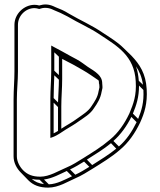

<svg xmlns="http://www.w3.org/2000/svg" viewBox="-20 -744 732 877"><path d="M234 -711 223 -716C202 -725 182 -726 159 -719C152 -721 145 -722 138 -722C89 -722 46 -680 46 -631V-418C46 -376 42 -335 42 -290V-30C42 0 57 26 75 44L110 80C132 102 161 113 200 113C248 113 292 84 325 70C353 58 378 42 404 26C447 -1 489 -26 527 -59C567 -92 597 -136 620 -184C640 -228 654 -272 650 -337C646 -408 618 -450 581 -489L545 -524C516 -553 480 -574 447 -596C397 -630 347 -651 296 -681C270 -697 257 -702 234 -711ZM159 -703C178 -710 198 -710 217 -702L228 -697C251 -688 261 -683 288 -669C340 -638 391 -617 439 -584C515 -534 594 -489 600 -372C604 -309 590 -271 571 -226C549 -179 520 -137 482 -106C445 -74 404 -49 361 -22C335 -6 311 10 284 21C248 36 206 63 164 63C128 63 105 53 86 34C71 19 57 -5 57 -30V-290C57 -334 62 -375 62 -418V-631C62 -672 97 -707 138 -707C145 -707 152 -705 159 -703ZM214 -418C214 -377 210 -336 210 -293V-114L219 -117C242 -125 261 -140 280 -152C301 -165 321 -176 340 -190C364 -207 393 -223 410 -251C424 -271 439 -294 444 -324L448 -342V-343C448 -347 448 -353 447 -362C447 -383 438 -395 428 -405C415 -418 396 -429 382 -438C366 -449 349 -463 330 -473L302 -488C275 -504 252 -515 225 -530L214 -536ZM249 -485V-401L228 -421V-505ZM249 -380C249 -346 246 -312 245 -276L225 -296C225 -331 227 -365 228 -400ZM245 -255V-146C238 -142 232 -138 225 -135V-275ZM635 -333C638 -276 627 -241 611 -201L587 -225C603 -264 615 -300 615 -353ZM633 -357 614 -375C612 -400 608 -422 601 -441C617 -418 628 -392 633 -357ZM604 -186C583 -143 557 -104 523 -75L498 -100C532 -130 559 -168 580 -210ZM511 -65C477 -37 440 -15 401 10L377 -15C415 -39 453 -62 487 -90ZM388 18C367 31 346 44 324 54L300 30C323 19 343 7 364 -6ZM309 61C277 76 240 97 203 98L181 76C220 71 256 50 285 37ZM181 97C157 94 139 86 125 73C136 76 148 77 161 77ZM284 -481C278 -484 271 -488 264 -492C270 -489 277 -485 284 -481ZM430 -377C432 -373 432 -368 432 -362L433 -361C434 -353 434 -349 434 -344L430 -326C426 -300 412 -280 398 -259C383 -235 357 -220 332 -202C311 -186 284 -172 260 -156V-258C260 -300 264 -341 264 -383V-475C286 -463 308 -453 330 -440L358 -424C383 -410 406 -393 430 -377Z"/></svg>

Font: Blanket
Style: Ugh
Weight: 900
Foundry: Cannot Into Space Fonts
Version: Version 0.9